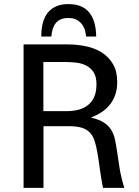

<svg xmlns="http://www.w3.org/2000/svg" viewBox="-20 -903 667 923"><path d="M93.3 0V-689.5H304.7Q349.6 -689.5 392.6 -680.7Q435.5 -671.9 469 -650.9Q502.4 -629.9 522.9 -595.2Q543.5 -560.5 543.5 -509.3Q543.5 -476.1 534.7 -449.5Q525.9 -422.9 509.5 -401.6Q493.2 -380.4 469.7 -364.7Q446.3 -349.1 417 -337.9Q456.1 -328.6 478.8 -314.2Q501.5 -299.8 514.4 -279.1Q527.3 -258.3 533 -231.2Q538.6 -204.1 543.5 -169.7Q548.3 -135.3 555.2 -93Q562 -50.8 577.6 0H475.1Q464.8 -53.2 459.2 -95.9Q453.6 -138.7 447.8 -171.6Q441.9 -204.6 433.8 -228.3Q425.8 -252 410.6 -267.1Q395.5 -282.2 371.6 -289.3Q347.7 -296.4 310.1 -296.4H189V0ZM188.5 -368.7H301.8Q331.5 -368.7 357.4 -375.5Q383.3 -382.3 402.6 -397.5Q421.9 -412.6 432.9 -437.3Q443.8 -461.9 443.8 -497.6Q443.8 -534.7 429.7 -556.2Q415.5 -577.6 393.1 -588.6Q370.6 -599.6 343 -602.3Q315.4 -605 289.1 -605H188.5ZM178.2 -727.5Q178.2 -738.3 179.4 -754.2Q180.7 -770 184.6 -787.4Q188.5 -804.7 196.8 -821.8Q205.1 -838.9 219.5 -852.5Q233.9 -866.2 255.6 -874.8Q277.3 -883.3 308.6 -883.3Q376 -883.3 408.7 -843.5Q441.4 -803.7 442.4 -727.5H394Q393.1 -736.8 389.9 -752Q386.7 -767.1 377.7 -781.2Q368.7 -795.4 352.1 -805.9Q335.4 -816.4 308.6 -816.4Q268.1 -816.4 248.8 -792.7Q229.5 -769 227.1 -727.5Z"/></svg>

Font: Shanti
Style: Regular
Weight: 400
Designer: vernon adams
Foundry: vernon adams
Version: Version 1.000